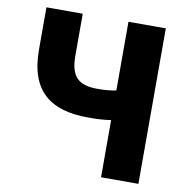

<svg xmlns="http://www.w3.org/2000/svg" viewBox="-82 -825 890 906"><g transform="rotate(10 362.5 -372.5)"><path d="M461 0H640V-745H461V-416C438 -411 412 -408 370 -408C281 -408 242 -444 242 -543V-745H68V-543C68 -340 175 -267 352 -267C400 -267 429 -269 461 -274Z"/></g></svg>

Font: Noto Sans KR Black
Style: Regular
Weight: 900
Designer: Ryoko NISHIZUKA 西塚涼子 (kana, bopomofo & ideographs); Paul D. Hunt (Latin, Greek & Cyrillic); Sandoll Communications 산돌커뮤니
Foundry: Adobe
Version: Version 2.004;hotconv 1.0.118;makeotfexe 2.5.65603